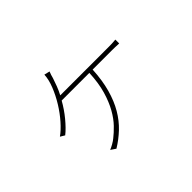

<svg xmlns="http://www.w3.org/2000/svg" viewBox="-116 -883 1232 1232"><g transform="rotate(-45 500.0 -266.5)"><path d="M776 -432H341Q355 -458 366.5 -488Q378 -518 386 -543Q389 -555 392.5 -566Q396 -577 401 -589L363 -598Q361 -555 340.5 -503.5Q320 -452 289.5 -402.5Q259 -353 222.5 -311.5Q186 -270 152 -246L182 -228Q200 -242 219 -261.5Q238 -281 257 -304Q276 -327 293 -352Q310 -377 324 -402H575Q571 -313 551.5 -246.5Q532 -180 504.5 -131.5Q477 -83 445.5 -50.5Q414 -18 387 3Q381 8 372.5 14Q364 20 354 25.5Q344 31 335 35.5Q326 40 320 42L354 65Q405 34 449 -7.5Q493 -49 526 -105Q559 -161 579.5 -234.5Q600 -308 605 -402H776Q791 -402 809.5 -401.5Q828 -401 844 -400V-435Q828 -433 810 -432.5Q792 -432 776 -432Z"/></g></svg>

Font: Spoqa Han Sans Neo Thin
Style: Regular
Weight: 100
Designer: [Spoqa Han Sans Neo] Dong-huui Kim  Younghwa Kang  Yujin Lee  [Noto Sans] Ryoko NISHIZUKA  (kana & ideographs); Paul D. 
Foundry: Spoqa (http://www.spoqa-han-sans.com)
Version: Version 1.100;hotconv 1.0.109;makeotfexe 2.5.65596